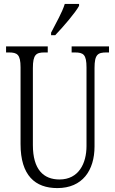

<svg xmlns="http://www.w3.org/2000/svg" viewBox="-20 -951 589 981"><path d="M241 -784V-771H262C305 -816 365 -886 384 -921V-931H311C297 -886 269 -839 241 -784ZM273 10C401 10 463 -80 463 -203V-604C463 -673 480 -683 524 -683H537V-714H346V-683H362C406 -683 422 -673 422 -606V-205C422 -116 382 -34 284 -34C203 -34 148 -84 148 -210V-603C148 -673 165 -683 208 -683H224V-714H11V-683H25C68 -683 85 -673 85 -607V-215C85 -54 160 10 273 10Z"/></svg>

Font: Noto Serif Thai ExtraCondensed Light
Style: Regular
Weight: 300
Width: 2
Designer: Monotype Design Team
Foundry: Monotype Imaging Inc.
Version: Version 2.002